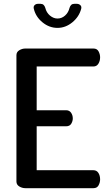

<svg xmlns="http://www.w3.org/2000/svg" viewBox="-20 -985 562 1005"><path d="M113 0Q96 0 81 -9Q66 -18 66 -35V-696Q66 -713 81 -722Q96 -731 113 -731H469Q488 -731 496 -716Q504 -701 504 -685Q504 -666 495 -651.5Q486 -637 469 -637H172V-408H326Q343 -408 352 -395Q361 -382 361 -365Q361 -351 353 -337.5Q345 -324 326 -324H172V-94H469Q486 -94 495 -80Q504 -66 504 -46Q504 -30 496 -15Q488 0 469 0ZM281 -839Q238 -839 202.5 -868Q167 -897 157 -939Q154 -951 161 -958Q168 -965 179 -965H192Q202 -965 208 -959.5Q214 -954 217 -944Q223 -919 241.5 -903.5Q260 -888 281 -888Q303 -888 320.5 -903.5Q338 -919 344 -944Q347 -954 353 -959.5Q359 -965 369 -965H382Q393 -965 400.5 -958Q408 -951 405 -939Q394 -897 358.5 -868Q323 -839 281 -839Z"/></svg>

Font: Dosis SemiBold
Style: Regular
Weight: 600
Designer: EdgarTolentino, PabloImpallari, IginoMarini
Foundry: EdgarTolentino, PabloImpallari, IginoMarini
Version: Version 3.001; ttfautohint (v1.8.2)